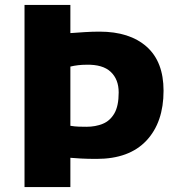

<svg xmlns="http://www.w3.org/2000/svg" viewBox="-20 -763 716 783"><path d="M80 0V-743H267V-628Q294 -630 325 -632Q356 -634 386 -634Q508.5 -634 577.8 -572.8Q647 -511.5 647 -393Q647 -264 577 -189.5Q507 -115 374 -115Q338 -115 310.2 -116.5Q282.5 -118 267 -119.5V0ZM333 -499Q298 -499 267 -491.5V-250Q285 -247 301.5 -246.5Q318 -246 333 -246Q369 -246 398.8 -258Q428.5 -270 446.2 -300.2Q464 -330.5 464 -386Q464 -439.5 431.5 -470Q399 -500.5 333 -499Z"/></svg>

Font: Merriweather Sans ExtraBold
Style: Regular
Weight: 800
Designer: Eben Sorkin
Foundry: Eben Sorkin
Version: Version 2.001; ttfautohint (v1.8.3)